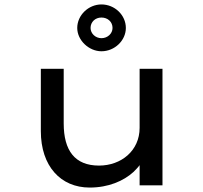

<svg xmlns="http://www.w3.org/2000/svg" viewBox="-20 -835 916 865"><path d="M437 -604C497 -604 547 -653 547 -709C547 -767 497 -815 437 -815C379 -815 328 -767 328 -709C328 -653 381 -604 437 -604ZM437 -663C410 -663 388 -684 388 -709C388 -736 409 -756 437 -756C465 -756 487 -737 487 -709C487 -684 465 -663 437 -663ZM384 10C469 10 537 -20 581 -60C592 -71 602 -81 609 -91V0H712V-525H609V-259C609 -156 526 -89 426 -89C317 -89 267 -157 267 -279V-525H164V-244C164 -87 253 10 384 10Z"/></svg>

Font: Lexend Peta
Style: Regular
Weight: 400
Designer: Bonnie Shaver-Troup, Thomas Jockin
Foundry: Lexend
Version: Version 1.007